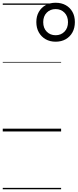

<svg xmlns="http://www.w3.org/2000/svg" viewBox="-20 -955 564 1395"><path d="M384 -652Q343 -652 311.5 -670Q280 -688 262 -720Q244 -752 244 -795Q244 -837 262 -868.5Q280 -900 311.5 -917.5Q343 -935 384 -935Q426 -935 457.5 -917.5Q489 -900 506.5 -868.5Q524 -837 524 -795Q524 -752 506.5 -720Q489 -688 457.5 -670Q426 -652 384 -652ZM384 -699Q423 -699 448.5 -725Q474 -751 474 -794Q474 -837 448.5 -863Q423 -889 384 -889Q345 -889 319.5 -863Q294 -837 294 -794Q294 -751 319.5 -725Q345 -699 384 -699ZM0 410H424V420H0ZM0 -20H424V0H0ZM0 -505H424V-500H0ZM0 -930H424V-920H0Z"/></svg>

Font: Playwrite DE LA Guides
Style: Regular
Weight: 400
Designer: Veronika Burian, José Scaglione
Foundry: TypeTogether
Version: Version 1.003